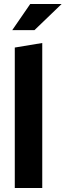

<svg xmlns="http://www.w3.org/2000/svg" viewBox="-20 -937 327 957"><path d="M53.7 0V-700L190.6 -722.7V0ZM41 -786.8 130.7 -917.1H287.2L151.8 -786.8Z"/></svg>

Font: Red Hat Display
Style: Regular
Weight: 300
Designer: Pentagram, MCKL
Foundry: Pentagram, MCKL
Version: Version 1.023